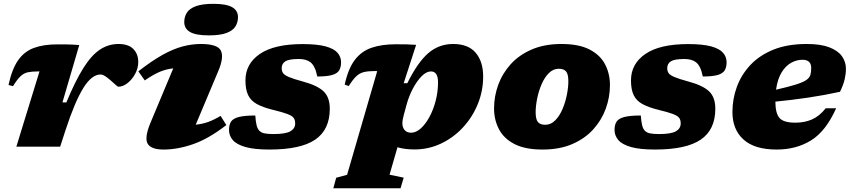

<svg xmlns="http://www.w3.org/2000/svg" viewBox="-20 -767 4449 1004"><path d="M186.5 -393.5H179Q146.5 -393.5 125.5 -389Q104.5 -384.5 87.2 -368.2Q70 -352 48 -316.5L24.5 -322.5Q42.5 -406 74.8 -452Q107 -498 157.5 -516.5Q208 -535 280 -535Q308 -535 326 -534.8Q344 -534.5 359.5 -533.8Q375 -533 394.5 -531.5L306.5 -231.5H327Q373.5 -343.5 415.5 -410.5Q457.5 -477.5 502 -507.2Q546.5 -537 600 -537Q651.5 -537 677.2 -510.8Q703 -484.5 703 -443Q703 -411 687 -381.2Q671 -351.5 647 -332.5Q623 -313.5 598.5 -313.5Q595.5 -313.5 582.8 -325Q570 -336.5 557 -348Q544 -359.5 530.2 -368.5Q516.5 -377.5 506 -377.5Q459.5 -377.5 415.5 -306.5Q371.5 -235.5 323 -87.5L294.5 0H65.5Z M943.5 -651.5Q943.5 -679 957 -700.5Q970.5 -722 1004 -734.5Q1037.5 -747 1096.5 -747Q1163 -747 1193.8 -729.5Q1224.5 -712 1224.5 -677.5Q1224.5 -650 1211 -628.5Q1197.5 -607 1164.2 -594.5Q1131 -582 1071.5 -582Q1005 -582 974.2 -599.5Q943.5 -617 943.5 -651.5ZM767.5 -126.5 886 -409.5Q848 -405.5 814.2 -391Q780.5 -376.5 737 -346.5L703.5 -394Q774.5 -449.5 831.2 -480.8Q888 -512 936.2 -524.5Q984.5 -537 1030 -537Q1118 -537 1135 -502.2Q1152 -467.5 1121.5 -395.5L1003.5 -115Q1039.5 -118.5 1070 -129.8Q1100.5 -141 1133.5 -161L1163.5 -113Q1072 -42 990.8 -13.5Q909.5 15 835 15Q770.5 15 752.2 -15.5Q734 -46 767.5 -126.5Z M1315 -163Q1317 -132.5 1321.5 -113.2Q1326 -94 1336 -83.5Q1346 -73 1363.8 -69.5Q1381.5 -66 1410 -66Q1473.5 -66 1498.5 -80.5Q1523.5 -95 1523.5 -121.5Q1523.5 -139.5 1515.5 -150.5Q1507.5 -161.5 1482.5 -171Q1457.5 -180.5 1406 -193Q1355 -205.5 1323.5 -222.8Q1292 -240 1277.8 -269.2Q1263.5 -298.5 1263.5 -346.5Q1263.5 -433.5 1339 -485Q1414.5 -536.5 1562 -536.5Q1638.5 -536.5 1682.5 -524.5Q1726.5 -512.5 1745 -491Q1763.5 -469.5 1763.5 -441.5Q1763.5 -415.5 1753.5 -399Q1743.5 -382.5 1716.5 -374.8Q1689.5 -367 1639 -367Q1628.5 -421.5 1604 -441Q1582 -458.5 1542.5 -458.5Q1491 -458.5 1472 -446.2Q1453 -434 1453 -410.5Q1453 -395.5 1460.2 -384.8Q1467.5 -374 1491.2 -364Q1515 -354 1564.5 -340.5Q1639 -320.5 1671.8 -289.5Q1704.5 -258.5 1704.5 -198.5Q1704.5 -88.5 1628.2 -36.8Q1552 15 1389 15Q1310 15 1263.5 1.8Q1217 -11.5 1197.2 -34.8Q1177.5 -58 1177.5 -87.5Q1177.5 -114.5 1188.2 -131Q1199 -147.5 1228.8 -155.2Q1258.5 -163 1315 -163Z M2091 162 2074.5 217.5H1723L1738 162.5L1795 147L1952.5 -395Q1948.5 -395.5 1942 -395.5Q1907 -395.5 1884.5 -390.5Q1862 -385.5 1844 -369Q1826 -352.5 1803.5 -317L1782.5 -324.5Q1800.5 -407.5 1835 -453.2Q1869.5 -499 1922.8 -517.2Q1976 -535.5 2049.5 -535.5Q2085 -535.5 2107.5 -535Q2130 -534.5 2156 -532.5L2091 -332H2110Q2163.5 -440.5 2219.2 -488.8Q2275 -537 2349.5 -537Q2428.5 -537 2467.5 -491Q2506.5 -445 2506.5 -367Q2506.5 -291 2478.2 -222.2Q2450 -153.5 2400.5 -100.2Q2351 -47 2286 -16.2Q2221 14.5 2148 14.5Q2096.5 14.5 2058.5 3L2017 146.5ZM2091.5 -166Q2087 -149 2085.5 -139.8Q2084 -130.5 2084 -123.5Q2084 -100 2096.2 -86.5Q2108.5 -73 2130 -73Q2155 -73 2180 -95.2Q2205 -117.5 2225.5 -155.2Q2246 -193 2258.2 -240Q2270.5 -287 2270.5 -336.5Q2270.5 -393.5 2233.5 -393.5Q2209.5 -393.5 2184.8 -368.5Q2160 -343.5 2139 -303.8Q2118 -264 2106 -219.5Z M2916 -537Q3007.5 -537 3063.2 -508Q3119 -479 3144.2 -430.2Q3169.5 -381.5 3169.5 -322Q3169.5 -259 3147.8 -199Q3126 -139 3082.5 -90.8Q3039 -42.5 2972.8 -13.8Q2906.5 15 2817 15Q2725.5 15 2669.8 -14Q2614 -43 2588.8 -92Q2563.5 -141 2563.5 -200Q2563.5 -263 2585.2 -323Q2607 -383 2650.5 -431.2Q2694 -479.5 2760.5 -508.2Q2827 -537 2916 -537ZM2831 -114.5Q2860.5 -114.5 2883.2 -137.5Q2906 -160.5 2921.2 -196.2Q2936.5 -232 2944.2 -271Q2952 -310 2952 -342Q2952 -379 2940.2 -393.2Q2928.5 -407.5 2902 -407.5Q2872.5 -407.5 2849.8 -384.5Q2827 -361.5 2811.8 -325.8Q2796.5 -290 2788.8 -251Q2781 -212 2781 -180Q2781 -143 2793 -128.8Q2805 -114.5 2831 -114.5Z M3331 -163Q3333 -132.5 3337.5 -113.2Q3342 -94 3352 -83.5Q3362 -73 3379.8 -69.5Q3397.5 -66 3426 -66Q3489.5 -66 3514.5 -80.5Q3539.5 -95 3539.5 -121.5Q3539.5 -139.5 3531.5 -150.5Q3523.5 -161.5 3498.5 -171Q3473.5 -180.5 3422 -193Q3371 -205.5 3339.5 -222.8Q3308 -240 3293.8 -269.2Q3279.5 -298.5 3279.5 -346.5Q3279.5 -433.5 3355 -485Q3430.5 -536.5 3578 -536.5Q3654.5 -536.5 3698.5 -524.5Q3742.5 -512.5 3761 -491Q3779.5 -469.5 3779.5 -441.5Q3779.5 -415.5 3769.5 -399Q3759.5 -382.5 3732.5 -374.8Q3705.5 -367 3655 -367Q3644.5 -421.5 3620 -441Q3598 -458.5 3558.5 -458.5Q3507 -458.5 3488 -446.2Q3469 -434 3469 -410.5Q3469 -395.5 3476.2 -384.8Q3483.5 -374 3507.2 -364Q3531 -354 3580.5 -340.5Q3655 -320.5 3687.8 -289.5Q3720.5 -258.5 3720.5 -198.5Q3720.5 -88.5 3644.2 -36.8Q3568 15 3405 15Q3326 15 3279.5 1.8Q3233 -11.5 3213.2 -34.8Q3193.5 -58 3193.5 -87.5Q3193.5 -114.5 3204.2 -131Q3215 -147.5 3244.8 -155.2Q3274.5 -163 3331 -163Z M4352.5 -201Q4298.5 -80.5 4221 -32.8Q4143.5 15 4041.5 15Q3925.5 15 3867.8 -37.5Q3810 -90 3810 -181Q3810 -249.5 3833.2 -313Q3856.5 -376.5 3904 -427.2Q3951.5 -478 4024.8 -507.5Q4098 -537 4198.5 -537Q4272 -537 4317 -519.5Q4362 -502 4382.8 -472.8Q4403.5 -443.5 4403.5 -407.5Q4403.5 -381.5 4396.8 -352Q4390 -322.5 4372.5 -287Q4290.5 -269 4203.8 -256.2Q4117 -243.5 4034.5 -235.5Q4035 -173.5 4056.5 -149.5Q4078 -125.5 4139 -125.5Q4187.5 -125.5 4226.2 -142.5Q4265 -159.5 4298 -201ZM4176 -454.5Q4146 -454.5 4117.2 -438.8Q4088.5 -423 4067.2 -388.5Q4046 -354 4038 -298Q4104 -313 4141.2 -324.8Q4178.5 -336.5 4195.8 -348.2Q4213 -360 4217.5 -375Q4222 -390 4222 -411.5Q4222 -454.5 4176 -454.5Z"/></svg>

Font: Newsreader 6pt ExtraBold
Style: Italic
Weight: 800
Italic angle: -17°
Designer: Hugues Gentile
Foundry: Production Type
Version: Version 1.003; ttfautohint (v1.8.3)